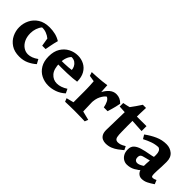

<svg xmlns="http://www.w3.org/2000/svg" viewBox="94 -1274 2006 2006"><g transform="rotate(45 1097.5 -271.0)"><path d="M425 -69Q391 -38 344.5 -16Q298 6 238 6Q166 6 117.5 -26Q69 -58 45 -108Q21 -158 21 -213Q21 -269 46 -320Q71 -371 121.5 -403.5Q172 -436 250 -436Q292 -436 332.5 -426.5Q373 -417 410 -394Q396 -342 390 -308.5Q384 -275 378 -245H328L313 -336Q288 -357 256 -369Q224 -381 192 -379Q171 -354 159.5 -320Q148 -286 148 -250Q148 -196 167 -157Q186 -118 217.5 -96.5Q249 -75 286 -75Q311 -75 339.5 -85.5Q368 -96 398 -118Z M666 -437Q716 -437 758.5 -415Q801 -393 826.5 -348.5Q852 -304 852 -237Q830 -233 794 -230Q758 -227 715 -225.5Q672 -224 629 -224Q597 -224 574 -225Q551 -226 543 -227V-275Q554 -275 576.5 -275Q599 -275 627 -276Q655 -277 681.5 -279Q708 -281 726 -284Q725 -305 714.5 -326.5Q704 -348 683 -363Q662 -378 629 -378Q609 -359 597 -325.5Q585 -292 585 -248Q585 -158 622.5 -115.5Q660 -73 715 -73Q771 -73 833 -113L855 -67Q812 -28 763 -11Q714 6 666 6Q610 6 561.5 -18.5Q513 -43 483.5 -92Q454 -141 454 -214Q454 -288 484.5 -337.5Q515 -387 563.5 -412Q612 -437 666 -437Z M1101 -434Q1102 -411 1104 -380Q1106 -349 1108 -323.5Q1110 -298 1110 -289L1117 -62L1216 -37L1201 0Q1184 -1 1156 -1.5Q1128 -2 1098 -2.5Q1068 -3 1044 -3Q1013 -3 977 -2Q941 -1 911 0L896 -37L977 -58Q977 -103 977 -138.5Q977 -174 977 -216Q977 -239 976.5 -258.5Q976 -278 975 -302.5Q974 -327 971 -363L903 -374L889 -416Q912 -417 950.5 -419Q989 -421 1030 -425Q1071 -429 1101 -434ZM1235 -436Q1263 -436 1287 -425.5Q1311 -415 1333 -392Q1327 -362 1322 -340Q1317 -318 1310.5 -296.5Q1304 -275 1295 -244H1239Q1232 -281 1218.5 -308.5Q1205 -336 1182 -346Q1157 -330 1134.5 -286.5Q1112 -243 1112 -171L1073 -229Q1081 -285 1104 -332Q1127 -379 1160.5 -407.5Q1194 -436 1235 -436Z M1555 -552Q1553 -517 1552 -470.5Q1551 -424 1550.5 -374.5Q1550 -325 1550.5 -280Q1551 -235 1551.5 -202Q1552 -169 1553 -156Q1555 -119 1566 -104Q1577 -89 1601 -89Q1618 -89 1637 -95Q1656 -101 1687 -120L1707 -80Q1682 -59 1653.5 -38Q1625 -17 1591.5 -3.5Q1558 10 1517 10Q1494 10 1472 0.5Q1450 -9 1436.5 -32.5Q1423 -56 1423 -96Q1423 -95 1423.5 -114Q1424 -133 1424.5 -164.5Q1425 -196 1426 -231Q1427 -266 1427.5 -297Q1428 -328 1428.5 -347.5Q1429 -367 1429 -365Q1428 -376 1416.5 -384Q1405 -392 1390 -398Q1375 -404 1363 -409Q1351 -414 1350 -420Q1374 -424 1391 -428Q1408 -432 1428 -437Q1450 -466 1467.5 -491.5Q1485 -517 1508 -552Q1517 -552 1531 -552Q1545 -552 1555 -552ZM1693 -421V-348L1350 -368V-420Z M1975 -436Q2028 -436 2067 -403.5Q2106 -371 2106 -305Q2106 -262 2104.5 -233Q2103 -204 2101.5 -181.5Q2100 -159 2100 -135Q2100 -107 2103.5 -95.5Q2107 -84 2123 -84Q2137 -84 2165 -97L2183 -53Q2147 -28 2114 -11.5Q2081 5 2044 5Q2013 5 1990 -19.5Q1967 -44 1967 -97Q1967 -146 1971.5 -193.5Q1976 -241 1976 -278Q1976 -309 1967 -328Q1958 -347 1937 -354Q1891 -352 1849 -337Q1807 -322 1763 -299L1737 -342Q1794 -384 1852.5 -410Q1911 -436 1975 -436ZM2046 -279 1986 -196Q1964 -191 1947 -186Q1930 -181 1916 -178Q1882 -171 1869 -160.5Q1856 -150 1856 -124Q1856 -103 1867 -91Q1878 -79 1897 -79Q1920 -79 1955.5 -100.5Q1991 -122 2016 -155L2035 -114Q2019 -94 1989.5 -65Q1960 -36 1919 -13.5Q1878 9 1829 9Q1804 9 1780.5 -4.5Q1757 -18 1741.5 -45Q1726 -72 1726 -112Q1726 -154 1751.5 -177.5Q1777 -201 1821 -214Q1865 -227 1918 -236Q1954 -242 1985 -251.5Q2016 -261 2046 -279Z"/></g></svg>

Font: Alkalami
Style: Regular
Weight: 400
Designer: Becca Hirsbrunner Spalinger
Foundry: SIL International
Version: Version 2.000